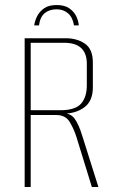

<svg xmlns="http://www.w3.org/2000/svg" viewBox="-20 -743 450 763"><path d="M205 -723Q237 -723 256 -709.5Q275 -696 283.5 -677.5Q292 -659 293 -642H274Q269 -674 250.5 -690Q232 -706 205 -706Q176 -706 157.5 -690.5Q139 -675 135 -642H116Q118 -659 127 -677.5Q136 -696 154.5 -709.5Q173 -723 205 -723ZM78 0V-591H242Q286 -591 317.5 -569.5Q349 -548 349 -494V-396Q349 -341 314.5 -316Q280 -291 228 -291V-293Q260 -294 276.5 -271.5Q293 -249 307 -203L371 0H345L283 -201Q273 -232 256.5 -259Q240 -286 203 -286H102V0ZM102 -305H220Q279 -305 302 -331Q325 -357 325 -404V-490Q325 -531 302.5 -552Q280 -573 235 -573H102Z"/></svg>

Font: Alumni Sans Thin
Style: Regular
Weight: 100
Designer: Robert E. Leuschke
Foundry: Robert E. Leuschke
Version: Version 1.018